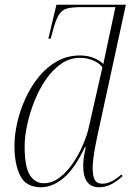

<svg xmlns="http://www.w3.org/2000/svg" viewBox="-20 -780 551 810"><path d="M153 10Q90 10 65.5 -38.5Q41 -87 41 -165Q41 -212 53 -264Q65 -316 88 -366Q111 -416 144.5 -457Q178 -498 221.5 -522Q265 -546 318 -546Q348 -546 373 -536.5Q398 -527 416 -510Q420 -530 424.5 -551Q429 -572 433 -591L467 -750H326Q288 -750 266 -745Q244 -740 231 -721.5Q218 -703 207 -665L194 -617H184L218 -760H511L390 -203Q386 -185 381.5 -160.5Q377 -136 374 -112Q371 -88 371 -72Q371 -37 380 -21Q389 -5 412 -5Q432 -5 452 -15.5Q472 -26 492 -44L497 -37Q476 -17 451 -3.5Q426 10 398 10Q331 10 331 -81Q331 -98 334 -118Q337 -138 342 -159H338Q295 -68 248 -29Q201 10 153 10ZM164 -7Q200 -7 231.5 -31Q263 -55 288 -92Q313 -129 330 -169Q347 -209 354 -240L412 -496Q398 -515 372 -525.5Q346 -536 318 -536Q274 -536 237.5 -510.5Q201 -485 172.5 -443Q144 -401 124.5 -351.5Q105 -302 94.5 -252.5Q84 -203 84 -163Q84 -75 106 -41Q128 -7 164 -7Z"/></svg>

Font: Noto Serif Display ExtraLight
Style: Italic
Weight: 200
Italic angle: -12°
Designer: Monotype Design Team
Foundry: Monotype Imaging Inc.
Version: Version 2.009